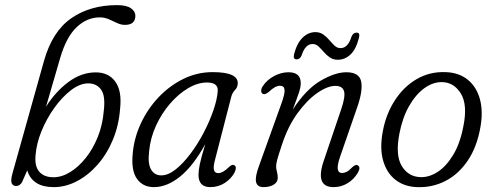

<svg xmlns="http://www.w3.org/2000/svg" viewBox="-20 -740 1976 768"><path d="M221 -509 164 -313Q201.5 -373 253.5 -411.8Q305.5 -450.5 363 -450.5Q414.5 -450.5 441.2 -413.5Q468 -376.5 460.5 -306.5Q455.5 -238.5 431.5 -181Q407.5 -123.5 370 -81Q332.5 -38.5 287.2 -15Q242 8.5 195 8.5Q109.5 8.5 89 -58.5L68 -11Q59 4 44.5 4Q31.5 4 26.8 -7.2Q22 -18.5 30 -47L156 -496.5Q189 -614 264.8 -666.8Q340.5 -719.5 448 -719.5Q486 -719.5 503.8 -707Q521.5 -694.5 521.5 -677Q521.5 -640.5 480 -640.5Q464 -640.5 448.2 -648Q432.5 -655.5 415.5 -663Q398.5 -670.5 379 -670.5Q328 -670.5 286.8 -631.5Q245.5 -592.5 221 -509ZM333 -406.5Q299.5 -406.5 264 -379.2Q228.5 -352 197.5 -308.8Q166.5 -265.5 146.2 -216Q126 -166.5 122.5 -121.5Q117.5 -76 136.8 -53.5Q156 -31 194 -31Q227 -31 260.5 -51.5Q294 -72 323 -108.2Q352 -144.5 371.2 -192.5Q390.5 -240.5 395 -295.5Q402.5 -357 384.2 -381.8Q366 -406.5 333 -406.5Z M840.5 -102.5Q832.5 -73.5 835.8 -60.5Q839 -47.5 853 -47.5Q871 -47.5 895 -71Q908.5 -84 916.5 -79.5Q929 -74 918.5 -50.5Q905 -25 879 -8.2Q853 8.5 821.5 8.5Q774 8.5 774 -40.5Q774 -57 779 -82Q784 -107 801 -163.5Q753.5 -77 701 -34.2Q648.5 8.5 595.5 8.5Q551.5 8.5 527.8 -24.8Q504 -58 511 -127Q516.5 -188.5 543.5 -246.5Q570.5 -304.5 614.2 -350.8Q658 -397 713.2 -424.2Q768.5 -451.5 830.5 -451.5Q933 -451.5 931 -406Q930.5 -390.5 920.2 -380.2Q910 -370 905.5 -354.5ZM576.5 -135Q570.5 -85.5 584.2 -62Q598 -38.5 625 -38.5Q652.5 -38.5 682.8 -62.5Q713 -86.5 742.2 -125.5Q771.5 -164.5 795.2 -210.2Q819 -256 834 -300Q849 -344 851 -377Q852.5 -410 808 -410Q771 -410 732.5 -387.2Q694 -364.5 660.5 -325.8Q627 -287 604.2 -237.8Q581.5 -188.5 576.5 -135Z M1031.5 -364.5Q1025 -367.5 1024.8 -376.2Q1024.5 -385 1030.5 -394.5Q1047.5 -420.5 1076.2 -435.8Q1105 -451 1134 -451Q1183 -451 1183 -407.5Q1183 -391.5 1175.5 -369Q1168 -346.5 1151 -301.5Q1204 -383 1262.2 -417Q1320.5 -451 1365.5 -451Q1417.5 -451 1424.8 -413.2Q1432 -375.5 1407.5 -307L1340.5 -113.5Q1317.5 -48 1348.5 -48Q1357 -48 1366.8 -52.8Q1376.5 -57.5 1389.5 -71.5Q1403 -83.5 1410.5 -79Q1424 -72 1412 -50Q1395.5 -22 1369.8 -6.8Q1344 8.5 1314.5 8.5Q1239 8.5 1275 -97L1344.5 -302Q1362.5 -354.5 1356 -375.5Q1349.5 -396.5 1321.5 -396.5Q1290 -396.5 1249 -368Q1208 -339.5 1169.8 -286.8Q1131.5 -234 1107.5 -160.5Q1093 -117 1088.8 -100.8Q1084.5 -84.5 1084.5 -75Q1084.5 -64 1087.8 -52.8Q1091 -41.5 1091 -28.5Q1091 -11.5 1075 -1.5Q1059 8.5 1033.5 8.5Q1009 8.5 1004.2 -12.2Q999.5 -33 1017.5 -80.5L1105.5 -325.5Q1120 -365 1118.2 -381Q1116.5 -397 1100 -397Q1080.5 -397 1056 -373Q1040.5 -360 1031.5 -364.5ZM1331 -501Q1312.5 -501 1299 -510.5Q1285.5 -520 1274.8 -532.5Q1264 -545 1253.8 -554.5Q1243.5 -564 1230.5 -564Q1201 -564 1186.5 -518.5Q1180 -502.5 1166.5 -502.5Q1151 -502.5 1156.5 -524Q1168 -568 1190.8 -589.8Q1213.5 -611.5 1241.5 -611.5Q1260 -611.5 1273.5 -601.8Q1287 -592 1297.5 -579.5Q1308 -567 1318.5 -557.2Q1329 -547.5 1342 -547.5Q1372 -547.5 1386 -593.5Q1392.5 -609.5 1406.5 -609.5Q1421.5 -609.5 1415.5 -587.5Q1404 -542.5 1381.8 -521.8Q1359.5 -501 1331 -501Z M1763 -451.5Q1816.5 -449.5 1851.5 -420.8Q1886.5 -392 1899.8 -342.8Q1913 -293.5 1901.5 -230.5Q1887.5 -151 1850.5 -96.8Q1813.5 -42.5 1761 -15.8Q1708.5 11 1647.5 8.5Q1596.5 6.5 1561.5 -21Q1526.5 -48.5 1512.5 -97.8Q1498.5 -147 1511 -213.5Q1523.5 -282.5 1558.5 -337.2Q1593.5 -392 1645.8 -423Q1698 -454 1763 -451.5ZM1661 -31.5Q1696 -30 1730.8 -52.5Q1765.5 -75 1793.2 -121.2Q1821 -167.5 1834 -237.5Q1850.5 -321 1823.8 -365.2Q1797 -409.5 1750.5 -411.5Q1713.5 -413 1678.2 -387.8Q1643 -362.5 1616.2 -315.5Q1589.5 -268.5 1577.5 -205Q1561 -119.5 1586.8 -76.5Q1612.5 -33.5 1661 -31.5Z"/></svg>

Font: Fraunces 72pt S100 Light
Style: Italic
Weight: 300
Italic angle: -16°
Version: Version 1.000; ttfautohint (v1.8.3)